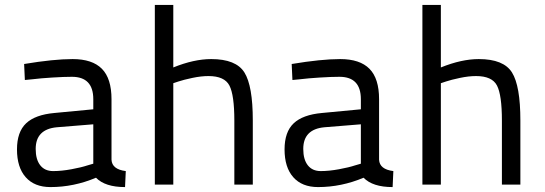

<svg xmlns="http://www.w3.org/2000/svg" viewBox="-20 -750 2214 780"><path d="M433 -347V-101Q435 -62 491 -55L488 10Q407 10 370 -28Q280 10 185 10Q120 10 84.5 -30Q49 -70 49 -143Q49 -214 86 -249Q123 -284 201 -291L359 -306V-347Q359 -438 272 -438Q240 -438 192 -435Q144 -432 112 -428L81 -425L78 -490Q198 -510 275 -510Q355 -510 394 -470.5Q433 -431 433 -347ZM359 -245 211 -233Q125 -225 125 -145Q125 -102 143.5 -78.5Q162 -55 196 -55Q230 -55 270.5 -62.5Q311 -70 335 -78L359 -85Z M684 0H609V-730H684V-476Q768 -510 838 -510Q939 -510 973 -455.5Q1007 -401 1007 -261V0H932V-260Q932 -364 912 -402.5Q892 -441 827 -441Q797 -441 761.5 -433.5Q726 -426 705 -419L684 -412Z M1520 -347V-101Q1522 -62 1578 -55L1575 10Q1494 10 1457 -28Q1367 10 1272 10Q1207 10 1171.5 -30Q1136 -70 1136 -143Q1136 -214 1173 -249Q1210 -284 1288 -291L1446 -306V-347Q1446 -438 1359 -438Q1327 -438 1279 -435Q1231 -432 1199 -428L1168 -425L1165 -490Q1285 -510 1362 -510Q1442 -510 1481 -470.5Q1520 -431 1520 -347ZM1446 -245 1298 -233Q1212 -225 1212 -145Q1212 -102 1230.5 -78.5Q1249 -55 1283 -55Q1317 -55 1357.5 -62.5Q1398 -70 1422 -78L1446 -85Z M1771 0H1696V-730H1771V-476Q1855 -510 1925 -510Q2026 -510 2060 -455.5Q2094 -401 2094 -261V0H2019V-260Q2019 -364 1999 -402.5Q1979 -441 1914 -441Q1884 -441 1848.5 -433.5Q1813 -426 1792 -419L1771 -412Z"/></svg>

Font: TitilliumText22L Rg
Style: Regular
Weight: 400
Designer: Campivisivi
Foundry: Campivisivi
Version: 1.000